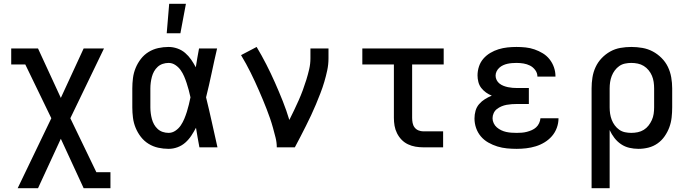

<svg xmlns="http://www.w3.org/2000/svg" viewBox="-20 -775 3640 1010"><path d="M73 215 250 -153 113 -436H39V-520H180L300 -260L420 -520H527L350 -153L487 131H561V215H420L300 -45L180 215Z M867 8Q839 8 812 2Q785 -4 761.5 -18.5Q738 -33 721 -55Q704 -77 693.5 -102.5Q683 -128 679.5 -155.5Q676 -183 676 -210V-310Q676 -337 679.5 -364.5Q683 -392 693.5 -417.5Q704 -443 721 -465Q738 -487 761.5 -501.5Q785 -516 812 -522Q839 -528 867 -528Q890 -528 913 -520Q936 -512 954 -496.5Q972 -481 985.5 -461.5Q999 -442 1010 -421Q1014 -446 1018 -470.5Q1022 -495 1027 -520H1122Q1107 -456 1093.5 -391.5Q1080 -327 1064 -263Q1080 -198 1094.5 -132Q1109 -66 1124 0H1029Q1024 -26 1019.5 -52Q1015 -78 1011 -103Q1000 -82 986.5 -61.5Q973 -41 955 -25Q937 -9 914 -0.5Q891 8 867 8ZM867 -76Q886 -76 903 -87.5Q920 -99 931 -115.5Q942 -132 949.5 -150Q957 -168 963 -187Q969 -206 973.5 -225Q978 -244 982 -263Q978 -282 973 -300.5Q968 -319 962 -337.5Q956 -356 948.5 -373.5Q941 -391 930 -406.5Q919 -422 902.5 -433Q886 -444 867 -444Q851 -444 836 -439Q821 -434 809.5 -423.5Q798 -413 790.5 -399.5Q783 -386 779 -371Q775 -356 773 -340.5Q771 -325 771 -310V-210Q771 -195 773 -179.5Q775 -164 779 -149Q783 -134 790.5 -120.5Q798 -107 809.5 -96.5Q821 -86 836 -81Q851 -76 867 -76ZM857 -600 870 -755H958L929 -600Z M1436 0Q1436 -26 1429.5 -51.5Q1423 -77 1416 -102.5Q1409 -128 1400.5 -152.5Q1392 -177 1382.5 -201.5Q1373 -226 1363 -250Q1353 -274 1342.5 -298Q1332 -322 1321 -346Q1310 -370 1298.5 -393Q1287 -416 1274.5 -439Q1262 -462 1248 -485L1330 -528Q1357 -483 1381 -436Q1405 -389 1426.5 -340.5Q1448 -292 1467.5 -243Q1487 -194 1502 -144Q1515 -170 1527.5 -196Q1540 -222 1551.5 -248Q1563 -274 1573 -301Q1583 -328 1591.5 -355.5Q1600 -383 1606.5 -411Q1613 -439 1613 -468V-520H1708V-468Q1708 -436 1701.5 -405.5Q1695 -375 1686 -344.5Q1677 -314 1665.5 -284.5Q1654 -255 1642 -226Q1630 -197 1616.5 -168.5Q1603 -140 1589 -112Q1575 -84 1560.5 -56Q1546 -28 1531 0Z M2207 0Q2186 0 2165.5 -3.5Q2145 -7 2126 -16Q2107 -25 2092.5 -40Q2078 -55 2068.5 -74Q2059 -93 2055.5 -113.5Q2052 -134 2052 -155V-436H1886V-520H2314V-436H2148V-155Q2148 -142 2150.5 -128.5Q2153 -115 2161 -104.5Q2169 -94 2181.5 -89Q2194 -84 2207 -84H2311V0Z M2698 8Q2672 8 2646.5 5.5Q2621 3 2596.5 -4.5Q2572 -12 2549 -25Q2526 -38 2509.5 -57.5Q2493 -77 2484.5 -101.5Q2476 -126 2476 -152Q2476 -172 2481.5 -192Q2487 -212 2500.5 -227.5Q2514 -243 2531 -253.5Q2548 -264 2567 -272Q2551 -278 2536.5 -288.5Q2522 -299 2511.5 -312.5Q2501 -326 2496.5 -343.5Q2492 -361 2492 -378Q2492 -402 2499.5 -425Q2507 -448 2522.5 -466Q2538 -484 2559 -496.5Q2580 -509 2603 -516Q2626 -523 2649.5 -525.5Q2673 -528 2697 -528Q2721 -528 2745 -525.5Q2769 -523 2792 -515Q2815 -507 2835.5 -494.5Q2856 -482 2871 -463Q2886 -444 2894 -421Q2902 -398 2902 -374V-372H2807V-373Q2807 -391 2795.5 -406.5Q2784 -422 2768 -430Q2752 -438 2734 -441Q2716 -444 2697 -444Q2685 -444 2673 -443Q2661 -442 2649.5 -439.5Q2638 -437 2627 -432Q2616 -427 2607 -419Q2598 -411 2592.5 -400Q2587 -389 2587 -377Q2587 -365 2592.5 -354Q2598 -343 2607.5 -335.5Q2617 -328 2628.5 -323.5Q2640 -319 2652 -316.5Q2664 -314 2676 -313Q2688 -312 2700 -312H2762V-228H2700Q2686 -228 2672 -227Q2658 -226 2644.5 -223.5Q2631 -221 2618 -215.5Q2605 -210 2594 -201.5Q2583 -193 2577 -180Q2571 -167 2571 -153Q2571 -140 2577 -127Q2583 -114 2593.5 -105Q2604 -96 2616.5 -90Q2629 -84 2642.5 -81Q2656 -78 2670 -77Q2684 -76 2698 -76Q2711 -76 2724.5 -77Q2738 -78 2751.5 -81.5Q2765 -85 2777.5 -90.5Q2790 -96 2800 -105Q2810 -114 2816 -127Q2822 -140 2823 -153H2918Q2918 -127 2909 -102.5Q2900 -78 2883.5 -59Q2867 -40 2845 -26.5Q2823 -13 2798.5 -5.5Q2774 2 2748.5 5Q2723 8 2698 8Z M3092 215V-310Q3092 -339 3096.5 -367.5Q3101 -396 3113 -422Q3125 -448 3145 -469Q3165 -490 3190 -504Q3215 -518 3243.5 -523Q3272 -528 3301 -528Q3330 -528 3359 -523Q3388 -518 3413.5 -504.5Q3439 -491 3460 -470Q3481 -449 3493.5 -423Q3506 -397 3511 -368Q3516 -339 3516 -310V-210Q3516 -183 3513 -156.5Q3510 -130 3501 -105.5Q3492 -81 3476.5 -58.5Q3461 -36 3439 -20.5Q3417 -5 3391 1.5Q3365 8 3339 8Q3314 8 3290.5 2.5Q3267 -3 3247 -16.5Q3227 -30 3212 -49.5Q3197 -69 3187 -91V215ZM3301 -76Q3318 -76 3335 -79.5Q3352 -83 3366.5 -92Q3381 -101 3391.5 -114.5Q3402 -128 3409 -143.5Q3416 -159 3418.5 -176Q3421 -193 3421 -210V-310Q3421 -327 3418.5 -344Q3416 -361 3409.5 -376.5Q3403 -392 3392 -405.5Q3381 -419 3366.5 -428Q3352 -437 3335 -440.5Q3318 -444 3301 -444Q3284 -444 3267.5 -440.5Q3251 -437 3237.5 -427.5Q3224 -418 3214 -404.5Q3204 -391 3198 -375.5Q3192 -360 3189.5 -343.5Q3187 -327 3187 -310V-210Q3187 -193 3189.5 -176.5Q3192 -160 3198 -144.5Q3204 -129 3214 -115.5Q3224 -102 3237.5 -92.5Q3251 -83 3267.5 -79.5Q3284 -76 3301 -76Z"/></svg>

Font: Iosevka Etoile Medium
Style: Regular
Weight: 500
Designer: Belleve Invis
Foundry: Belleve Invis
Version: Version 22.1.2; ttfautohint (v1.8.4)